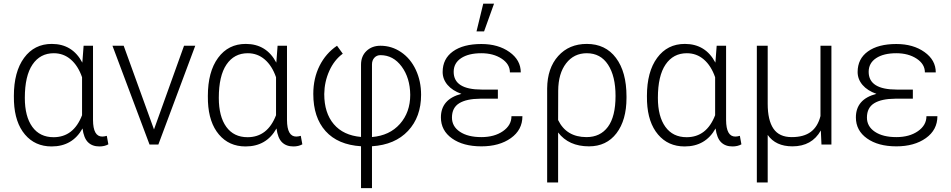

<svg xmlns="http://www.w3.org/2000/svg" viewBox="-20 -773 5089 1027"><path d="M477.5 -528.3V-130.9Q478 -42.5 526.9 -42.5Q537.1 -42.5 551.3 -46.4L559.6 -1Q539.6 10.3 511.7 10.3Q473.6 10.3 450.9 -12Q428.2 -34.2 421.4 -85.9Q367.7 10.3 255.9 10.3Q167.5 10.3 113.5 -53.5Q59.6 -117.2 54.7 -229L54.2 -259.8Q54.2 -389.2 108.9 -463.6Q163.6 -538.1 256.8 -538.1Q367.7 -538.1 420.4 -438L427.2 -528.3ZM112.8 -249.5Q112.8 -149.9 152.8 -94.5Q192.9 -39.1 266.6 -39.1Q373.5 -39.1 418.9 -156.7V-359.9Q397.5 -421.4 358.6 -454.8Q319.8 -488.3 267.6 -488.3Q194.8 -488.3 153.8 -427.7Q112.8 -367.2 112.8 -249.5Z M581.5 0ZM803.7 -80.6 964.4 -528.3H1024.4L827.1 0H779.8L581.5 -528.3H641.6Z M1515.1 -528.3V-130.9Q1515.6 -42.5 1564.5 -42.5Q1574.7 -42.5 1588.9 -46.4L1597.2 -1Q1577.1 10.3 1549.3 10.3Q1511.2 10.3 1488.5 -12Q1465.8 -34.2 1459 -85.9Q1405.3 10.3 1293.5 10.3Q1205.1 10.3 1151.1 -53.5Q1097.2 -117.2 1092.3 -229L1091.8 -259.8Q1091.8 -389.2 1146.5 -463.6Q1201.2 -538.1 1294.4 -538.1Q1405.3 -538.1 1458 -438L1464.8 -528.3ZM1150.4 -249.5Q1150.4 -149.9 1190.4 -94.5Q1230.5 -39.1 1304.2 -39.1Q1411.1 -39.1 1456.5 -156.7V-359.9Q1435.1 -421.4 1396.2 -454.8Q1357.4 -488.3 1305.2 -488.3Q1232.4 -488.3 1191.4 -427.7Q1150.4 -367.2 1150.4 -249.5Z M1911.1 9.3Q1787.1 1.5 1721.4 -71.8Q1655.8 -145 1655.8 -270.5Q1655.8 -354 1689.2 -420.9Q1722.7 -487.8 1782.7 -528.3L1813.5 -485.8Q1767.6 -452.1 1741.5 -394Q1715.3 -335.9 1714.4 -270Q1714.4 -168.9 1765.4 -108.9Q1816.4 -48.8 1911.1 -40.5V-426.8Q1911.1 -472.7 1940.4 -500.5Q1969.7 -528.3 2015.1 -528.3Q2075.2 -528.3 2125.5 -494.1Q2175.8 -460 2204.1 -399.7Q2232.4 -339.4 2232.4 -266.1Q2232.4 -147.5 2162.6 -73Q2092.8 1.5 1969.7 9.3V233.4H1911.1ZM1969.7 -40Q2064 -47.9 2119.1 -110.1Q2174.3 -172.4 2174.3 -265.6Q2173.3 -356.4 2128.4 -417.2Q2083.5 -478 2015.1 -478Q1995.1 -478 1982.4 -464.1Q1969.7 -450.2 1969.7 -428.2Z M2338.4 0ZM2338.4 -145Q2338.4 -242.7 2448.2 -271Q2399.9 -288.1 2373.8 -318.8Q2347.7 -349.6 2347.7 -387.7Q2347.7 -458.5 2402.8 -498Q2458 -537.6 2554.7 -537.6Q2645 -537.6 2705.3 -494.6Q2765.6 -451.7 2765.6 -385.7H2707.5Q2707.5 -430.2 2663.3 -459.2Q2619.1 -488.3 2554.7 -488.3Q2486.3 -488.3 2446.5 -461.9Q2406.7 -435.5 2406.7 -388.7Q2406.7 -293.9 2556.6 -293.9H2643.1V-245.1H2549.3Q2475.1 -244.6 2436.3 -220.7Q2397.5 -196.8 2397.5 -144Q2397.5 -96.7 2440.2 -68.1Q2482.9 -39.6 2554.7 -39.6Q2624.5 -39.6 2670.2 -71.3Q2715.8 -103 2715.8 -151.4H2774.4Q2774.4 -78.1 2712.6 -34.2Q2650.9 9.8 2554.7 9.8Q2457.5 9.8 2397.9 -32.5Q2338.4 -74.7 2338.4 -145ZM2564.9 -753.4H2622.6L2569.3 -605H2528.8Z M3118.7 -538.1Q3218.8 -538.1 3274.9 -463.1Q3331.1 -388.2 3331.1 -257.3V-249.5Q3331.1 -130.4 3277.6 -60.3Q3224.1 9.8 3130.4 9.8Q3022 9.8 2965.3 -64.5V203.1H2906.7V-299.8Q2907.7 -408.7 2965.8 -473.4Q3023.9 -538.1 3118.7 -538.1ZM2965.3 -130.9Q3009.8 -39.6 3117.2 -39.6Q3190.9 -39.6 3231.7 -94.5Q3272.5 -149.4 3272.5 -259.8Q3272.5 -365.7 3232.4 -427Q3192.4 -488.3 3118.7 -488.3Q3049.8 -488.3 3008.1 -434.1Q2966.3 -379.9 2965.8 -287.6Z M3863.8 -528.3V-130.9Q3864.3 -42.5 3913.1 -42.5Q3923.3 -42.5 3937.5 -46.4L3945.8 -1Q3925.8 10.3 3897.9 10.3Q3859.9 10.3 3837.2 -12Q3814.5 -34.2 3807.6 -85.9Q3753.9 10.3 3642.1 10.3Q3553.7 10.3 3499.8 -53.5Q3445.8 -117.2 3440.9 -229L3440.4 -259.8Q3440.4 -389.2 3495.1 -463.6Q3549.8 -538.1 3643.1 -538.1Q3753.9 -538.1 3806.6 -438L3813.5 -528.3ZM3499 -249.5Q3499 -149.9 3539.1 -94.5Q3579.1 -39.1 3652.8 -39.1Q3759.8 -39.1 3805.2 -156.7V-359.9Q3783.7 -421.4 3744.9 -454.8Q3706.1 -488.3 3653.8 -488.3Q3581.1 -488.3 3540 -427.7Q3499 -367.2 3499 -249.5Z M4028.3 0ZM4086.4 -528.3V-217.8Q4086.4 -129.9 4117.2 -84.7Q4147.9 -39.6 4214.8 -39.6Q4279.3 -39.6 4316.9 -67.6Q4354.5 -95.7 4368.7 -152.3V-528.3H4427.2V0H4374L4370.6 -75.2Q4322.8 9.8 4218.8 9.8Q4128.9 9.8 4086.4 -51.3V203.1H4028.3V-528.3Z M4558.1 -145Q4558.1 -242.7 4668 -271Q4619.6 -288.1 4593.5 -318.8Q4567.4 -349.6 4567.4 -387.7Q4567.4 -458.5 4622.6 -498Q4677.7 -537.6 4774.4 -537.6Q4864.7 -537.6 4925 -494.6Q4985.4 -451.7 4985.4 -385.7H4927.2Q4927.2 -430.2 4883.1 -459.2Q4838.9 -488.3 4774.4 -488.3Q4706.1 -488.3 4666.3 -461.9Q4626.5 -435.5 4626.5 -388.7Q4626.5 -293.9 4776.4 -293.9H4862.8V-245.1H4769Q4694.8 -244.6 4656 -220.7Q4617.2 -196.8 4617.2 -144Q4617.2 -96.7 4659.9 -68.1Q4702.6 -39.6 4774.4 -39.6Q4844.2 -39.6 4889.9 -71.3Q4935.5 -103 4935.5 -151.4H4994.1Q4994.1 -78.1 4932.4 -34.2Q4870.6 9.8 4774.4 9.8Q4677.2 9.8 4617.7 -32.5Q4558.1 -74.7 4558.1 -145Z"/></svg>

Font: Roboto Light
Style: Regular
Weight: 300
Designer: Google
Version: Version 2.134; 2016; ttfautohint (v1.6)